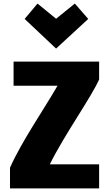

<svg xmlns="http://www.w3.org/2000/svg" viewBox="-20 -1045 612 1075"><path d="M190 -1025 294 -940 399 -1025 474 -939 294 -773 118 -939ZM535 10H36V-106C101 -253 222 -426 302 -565H56V-700H535V-600C486 -492 342 -293 259 -125H535Z"/></svg>

Font: Repo ExtraBold
Style: Bold
Weight: 700
Designer: Stefan Peev
Foundry: Context Ltd
Version: Version 1.502